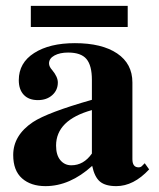

<svg xmlns="http://www.w3.org/2000/svg" viewBox="-20 -620 540 654"><path d="M415 -528H85V-600H415ZM473 -64 488 -43Q435 14 376 14Q339 14 320.5 -1.5Q302 -17 294 -55Q218 14 135 14Q85 14 55 -12.5Q25 -39 25 -92Q25 -159 92 -204Q142 -237 293 -280V-348Q293 -397 274.5 -419Q256 -441 212 -441Q184 -441 165.5 -431Q147 -421 147 -404Q147 -393 158 -381Q177 -358 177 -339Q177 -313 158 -296Q139 -279 109 -279Q78 -279 61 -297Q44 -315 44 -347Q44 -406 96.5 -439.5Q149 -473 235 -473Q327 -473 379 -438Q431 -403 431 -339V-78Q431 -50 452 -50Q459 -50 463 -54ZM293 -97V-245Q171 -211 171 -124Q171 -92 185.5 -74.5Q200 -57 223 -57Q265 -57 293 -97Z"/></svg>

Font: STIX
Style: Bold
Weight: 700
Designer: MicroPress Inc., with final additions and corrections provided by Coen Hoffman, Elsevier (retired)
Version: Version 1.1.1